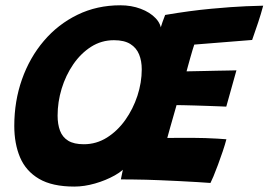

<svg xmlns="http://www.w3.org/2000/svg" viewBox="-20 -680 1015 726"><path d="M261.1 25.5Q177.4 25.5 127.6 -3.8Q77.9 -33 55.9 -84.8Q34 -136.6 34 -204.1Q34 -297.5 63.1 -379.9Q92.2 -462.4 145.8 -525.3Q199.2 -588.2 272.9 -624.1Q346.5 -660 435.1 -660Q476.8 -660 511.9 -646.8Q547.1 -633.6 568.4 -611.2Q589.8 -588.9 589.8 -561L583.2 -558.6Q588.1 -578.4 594.4 -596.5Q600.6 -614.6 604.5 -623.5Q699.2 -639.6 778.5 -646.9Q857.8 -654.2 909.9 -656.4Q962.1 -658.5 975.2 -658.5Q966.5 -626.1 956.1 -594.9Q945.6 -563.6 933.4 -528.9L714.6 -511.4Q712.1 -505 708.1 -491.1Q704 -477.2 699.4 -461.1Q694.8 -444.9 691 -430.9Q687.2 -416.9 685.4 -410.2Q697.1 -410.4 715.4 -410.8Q733.8 -411.1 755.5 -411.6Q777.2 -412.1 799.6 -412.6Q821.9 -413 841.3 -413.3Q860.8 -413.6 874 -414L835.6 -276.8Q828.9 -277.1 810.1 -277.9Q791.4 -278.6 766.6 -279.5Q741.9 -280.4 717.3 -281.1Q692.8 -281.8 673.9 -282.2Q655 -282.8 647.6 -282.6Q642.8 -265 636.1 -242.3Q629.5 -219.6 623.3 -197.4Q617.1 -175.2 612.5 -158.4Q633.9 -158.6 658.6 -158.7Q683.4 -158.8 706 -158.8Q731.4 -158.8 756.2 -157.9Q781.1 -157.1 802 -155.8Q822.9 -154.5 836.1 -153.4Q830.9 -133.4 822.2 -107.6Q813.6 -81.9 804.2 -56.8Q794.9 -31.8 787.1 -13.1Q779.2 5.6 775.8 11.8Q759.4 10.4 726.4 8.5Q693.4 6.6 655.2 4.6Q617.1 2.5 584.2 1.4Q562 0.2 533.1 -0.4Q504.1 -1.1 478 -1.4Q451.9 -1.8 437 -1.6Q439.6 -15.8 443.2 -31.6Q446.9 -47.5 450.6 -61.6L463 -58Q447.9 -35.9 414.1 -16.9Q380.2 2.1 339.4 13.8Q298.5 25.5 261.1 25.5ZM297 -134.6Q344.1 -134.6 384.1 -159.6Q424 -184.6 453.6 -226.1Q483.1 -267.6 499.6 -317.7Q516 -367.8 516 -417.9Q516 -449.6 505.9 -474.4Q495.8 -499.2 472.8 -513.6Q449.8 -528 410.9 -528Q363.5 -528 324.4 -503.1Q285.4 -478.1 256.9 -436.6Q228.5 -395.1 213.1 -344.7Q197.8 -294.2 197.8 -242.9Q197.8 -210.1 207 -185.7Q216.2 -161.2 237.9 -147.9Q259.5 -134.6 297 -134.6Z"/></svg>

Font: Grandstander Thin
Style: Italic
Weight: 100
Italic angle: -15°
Designer: Tyler Finck
Foundry: Etcetera Type Co
Version: Version 1.200